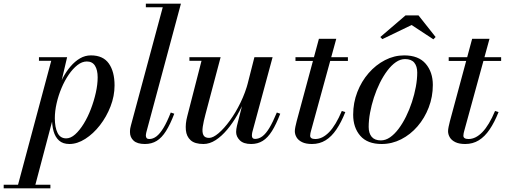

<svg xmlns="http://www.w3.org/2000/svg" viewBox="-121 -770 2734 1040"><path d="M-28.5 250 156.5 -440.5H90V-460H242.5L202.5 -289.5L179.5 -209.5L174 -160.5L65.5 250ZM-101 250V230.5H152V250ZM237.5 -20.5Q262 -20.5 286.2 -42.2Q310.5 -64 332.5 -99.8Q354.5 -135.5 371.2 -179.2Q388 -223 398 -267.8Q408 -312.5 408 -351Q408 -391 393.5 -414Q379 -437 349.5 -437Q323.5 -437 298.5 -417.5Q273.5 -398 251.5 -366Q229.5 -334 212.5 -293.8Q195.5 -253.5 185.8 -211Q176 -168.5 176 -129.5Q176 -80 190.8 -50.2Q205.5 -20.5 237.5 -20.5ZM255 10Q219.5 10 198.8 -8.8Q178 -27.5 169.2 -59.2Q160.5 -91 160.5 -129Q160.5 -161 167.2 -198.5Q174 -236 187.2 -274.2Q200.5 -312.5 219 -347.5Q237.5 -382.5 261.2 -410.2Q285 -438 312.5 -454Q340 -470 371.5 -470Q437.5 -470 468.5 -426Q499.5 -382 499.5 -307.5Q499.5 -250 477.8 -193.8Q456 -137.5 420.2 -91.5Q384.5 -45.5 341 -17.8Q297.5 10 255 10Z M664 10Q622.5 10 602.8 -8Q583 -26 583 -54.5Q583 -66 584.5 -74.8Q586 -83.5 588 -90L760.5 -730.5H669V-750H859L671.5 -53Q670.5 -48.5 669.8 -44Q669 -39.5 669 -36Q669 -17 687.5 -17Q708 -17 726.8 -31.5Q745.5 -46 764.5 -77.2Q783.5 -108.5 804 -160.5L823 -154Q801 -96.5 778.2 -60.2Q755.5 -24 728 -7Q700.5 10 664 10Z M981 10Q934 10 911.5 -10.5Q889 -31 885.8 -65.2Q882.5 -99.5 893.5 -141L970.5 -440.5H905V-460H1074L992 -151Q981.5 -112 977.2 -83.2Q973 -54.5 980.5 -38.8Q988 -23 1011.5 -23Q1033 -23 1063 -48.5Q1093 -74 1124.2 -117Q1155.5 -160 1182 -214.5Q1208.5 -269 1223.5 -327H1238.5Q1228 -285 1209 -238.5Q1190 -192 1164.8 -147.8Q1139.5 -103.5 1109.5 -67.8Q1079.5 -32 1047 -11Q1014.5 10 981 10ZM1239.5 10Q1198 10 1178 -10Q1158 -30 1158 -55Q1158 -61.5 1159.2 -71Q1160.5 -80.5 1162.5 -88.5L1257 -460H1355.5L1245.5 -53.5Q1244.5 -49 1244 -44.2Q1243.5 -39.5 1243.5 -35.5Q1243.5 -17.5 1260.5 -17.5Q1281.5 -17.5 1300.5 -31.8Q1319.5 -46 1338.2 -77.2Q1357 -108.5 1378.5 -160.5L1397 -154Q1375 -96.5 1352.2 -60.2Q1329.5 -24 1302.2 -7Q1275 10 1239.5 10Z M1569 10Q1536 10 1515.5 0Q1495 -10 1485.5 -26Q1476 -42 1476 -59.5Q1476 -68.5 1479 -83.5Q1482 -98.5 1486 -113.5L1606.5 -560H1700.5L1563.5 -60.5Q1562 -55 1560.5 -48.5Q1559 -42 1559 -35Q1559 -17 1587 -17Q1606 -17 1624.8 -26.2Q1643.5 -35.5 1661.8 -54.2Q1680 -73 1697.2 -101.8Q1714.5 -130.5 1730.5 -169L1749.5 -163Q1727.5 -107.5 1701.2 -68.8Q1675 -30 1642.5 -10Q1610 10 1569 10ZM1479.5 -440V-460H1763.5V-440Z M1946.5 10Q1869 10 1830.5 -34.5Q1792 -79 1792 -149Q1792 -213.5 1814.5 -271.5Q1837 -329.5 1875.8 -374Q1914.5 -418.5 1964.2 -444.2Q2014 -470 2068.5 -470Q2146 -470 2184.8 -424.8Q2223.5 -379.5 2223.5 -310Q2223.5 -245.5 2201.2 -187.8Q2179 -130 2140.5 -85.5Q2102 -41 2052 -15.5Q2002 10 1946.5 10ZM1942 -9.5Q1967.5 -9.5 1991.8 -26.2Q2016 -43 2038 -72.2Q2060 -101.5 2078.5 -139Q2097 -176.5 2110.5 -217.8Q2124 -259 2131.5 -300Q2139 -341 2139 -377Q2139 -411 2123 -430.5Q2107 -450 2073 -450Q2047.5 -450 2023.2 -433.2Q1999 -416.5 1977 -387.2Q1955 -358 1936.5 -320.8Q1918 -283.5 1904.5 -242Q1891 -200.5 1883.5 -159.5Q1876 -118.5 1876 -82.5Q1876 -48.5 1892.2 -29Q1908.5 -9.5 1942 -9.5ZM1950 -558 1939 -569.5 2075.5 -686.5H2146L2238.5 -569.5L2226.5 -557L2108.5 -634.5Z M2399 10Q2366 10 2345.5 0Q2325 -10 2315.5 -26Q2306 -42 2306 -59.5Q2306 -68.5 2309 -83.5Q2312 -98.5 2316 -113.5L2436.5 -560H2530.5L2393.5 -60.5Q2392 -55 2390.5 -48.5Q2389 -42 2389 -35Q2389 -17 2417 -17Q2436 -17 2454.8 -26.2Q2473.5 -35.5 2491.8 -54.2Q2510 -73 2527.2 -101.8Q2544.5 -130.5 2560.5 -169L2579.5 -163Q2557.5 -107.5 2531.2 -68.8Q2505 -30 2472.5 -10Q2440 10 2399 10ZM2309.5 -440V-460H2593.5V-440Z"/></svg>

Font: Bodoni Moda 11pt Medium
Style: Italic
Weight: 500
Italic angle: -13°
Designer: Owen Earl
Foundry: indestructible type
Version: Version 2.004